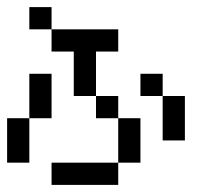

<svg xmlns="http://www.w3.org/2000/svg" viewBox="-20 -520 602 540"><path d="M125 0V-62.5H187.5V0ZM187.5 0V-62.5H250V0ZM250 0V-62.5H312.5V0ZM312.5 -62.5V-125H375V-62.5ZM312.5 -125V-187.5H375V-125ZM187.5 -250V-312.5H250V-250ZM250 -187.5V-250H312.5V-187.5ZM375 -250V-312.5H437.5V-250ZM437.5 -187.5V-250H500V-187.5ZM437.5 -125V-187.5H500V-125ZM0 -62.5V-125H62.5V-62.5ZM62.5 -187.5V-250H125V-187.5ZM62.5 -250V-312.5H125V-250ZM0 -125V-187.5H62.5V-125ZM62.5 -437.5V-500H125V-437.5ZM125 -375V-437.5H187.5V-375ZM187.5 -375V-437.5H250V-375ZM250 -375V-437.5H312.5V-375ZM187.5 -312.5V-375H250V-312.5Z"/></svg>

Font: AprilSans
Style: Regular
Weight: 400
Designer: typesprite
Version: Version 1.001;PS 001.001;hotconv 1.0.88;makeotf.lib2.5.64775